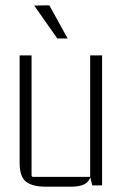

<svg xmlns="http://www.w3.org/2000/svg" viewBox="-20 -699 465 724"><path d="M247 5H154Q102 5 78 -14Q54 -33 54 -85V-490H99V-39Q99 -32 106 -32H320V-490H365V0H328L320 -32L327 -75Q327 -30 309.5 -12.5Q292 5 247 5ZM109 -678 196 -554H235L166 -679Z"/></svg>

Font: Gemunu Libre ExtraLight ExtraLight
Style: Regular
Weight: 250
Version: Version 1.100